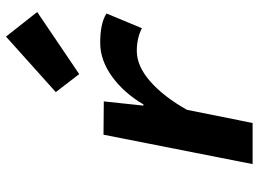

<svg xmlns="http://www.w3.org/2000/svg" viewBox="-131 -731 862 640"><g transform="rotate(-90 300.0 -411.0)"><path d="M73 0 171 -497 282 -496 268 -364H272Q311 -430 365.5 -469Q420 -508 477 -508Q543 -508 575 -487L526 -369Q493 -386 450 -386Q400 -386 349 -341.5Q298 -297 254 -219L210 0ZM373 -578 313 -656 498 -822 580 -718Z"/></g></svg>

Font: Source Code Pro
Style: Bold Italic
Weight: 700
Italic angle: -11°
Monospace: yes
Designer: Paul D. Hunt, Teo Tuominen
Foundry: Adobe Systems Incorporated
Version: Version 1.050;PS 1.000;hotconv 16.6.51;makeotf.lib2.5.65220